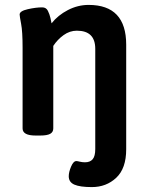

<svg xmlns="http://www.w3.org/2000/svg" viewBox="-20 -550 597 782"><path d="M260 168Q260 151 269.5 128.5Q279 106 291 106Q295 106 305 108.5Q315 111 326 111Q347 111 357.5 98.5Q368 86 368 57V-351Q368 -425 293 -425Q264 -425 239 -407Q214 -389 197 -363V-27Q197 -12 184.5 -5Q172 2 144 2H125Q72 2 72 -27V-355Q72 -422 66 -453Q60 -484 60 -491Q60 -505 93 -512.5Q126 -520 152 -520Q168 -520 175 -506Q182 -492 185.5 -476.5Q189 -461 190 -455Q216 -488 256.5 -509Q297 -530 341 -530Q494 -530 494 -368V58Q494 136 453.5 174Q413 212 354 212Q306 212 283 202Q260 192 260 168Z"/></svg>

Font: Asap-SemiBold
Style: Regular
Weight: 600
Designer: Pablo Cosgaya
Foundry: Omnibus-Type
Version: Version 2.000; ttfautohint (v1.8)